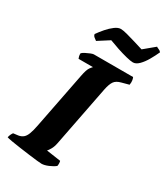

<svg xmlns="http://www.w3.org/2000/svg" viewBox="-235 -1022 969 1118"><g transform="rotate(30 249.5 -463.5)"><path d="M236 0Q229 0 204.5 -2.5Q180 -5 147 -9.5Q114 -14 81 -18.5Q48 -23 22.5 -27.5Q-3 -32 -11 -35Q-9 -46 -4 -56.5Q1 -67 5 -71L37 -75Q56 -78 69 -88.5Q82 -99 90.5 -121.5Q99 -144 106 -180L180 -558Q189 -605 201 -620.5Q213 -636 215 -637H118Q116 -641 113.5 -650.5Q111 -660 112 -671Q119 -678 133.5 -685.5Q148 -693 162 -698.5Q176 -704 182 -704H446Q449 -699 451.5 -686.5Q454 -674 451 -655L403 -642Q371 -634 358 -615Q345 -596 337 -556L258 -151Q253 -125 243 -107.5Q233 -90 226 -83L322 -69Q324 -65 324.5 -54Q325 -43 323 -35Q307 -22 281 -11Q255 0 236 0ZM402 -777Q387 -777 356.5 -784.5Q326 -792 291.5 -803.5Q257 -815 229 -826L154 -778Q147 -783 137.5 -790.5Q128 -798 127 -809Q143 -832 163.5 -855.5Q184 -879 205.5 -895Q227 -911 245 -911Q260 -911 288.5 -903.5Q317 -896 349.5 -886Q382 -876 408 -868L479 -927Q483 -923 493 -919.5Q503 -916 510 -907Q497 -878 479.5 -847.5Q462 -817 442 -797Q422 -777 402 -777Z"/></g></svg>

Font: Texturina Medium 12pt Black
Style: Italic
Weight: 900
Italic angle: -11°
Version: Version 1.002